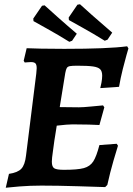

<svg xmlns="http://www.w3.org/2000/svg" viewBox="-20 -870 622 900"><path d="M280 -74Q344 -74 373 -82Q402 -90 417 -113Q432 -136 446 -190L527 -196L533 -187Q528 -172 512 -117Q496 -62 483 -3L473 7Q443 6 345.5 3Q248 0 174 0Q121 0 71 4Q21 8 7 10L22 -55Q63 -61 80 -79Q97 -97 102 -141L150 -525L152 -550Q152 -567 146 -573Q140 -579 125 -579Q116 -579 107.5 -578Q99 -577 96 -577L91 -585L105 -644Q122 -643 172.5 -642Q223 -641 281 -641Q486 -641 576 -653L582 -643Q580 -636 573 -612Q566 -588 555.5 -546Q545 -504 538 -463L450 -457Q452 -463 455.5 -482Q459 -501 459 -515Q459 -536 449.5 -545.5Q440 -555 416 -558.5Q392 -562 342 -562Q318 -562 307.5 -560Q297 -558 293 -551Q289 -544 286 -528L260 -368L350 -367Q370 -367 410 -371Q450 -375 463 -376L469 -367L446 -284Q433 -285 396.5 -286Q360 -287 320 -287Q297 -287 246 -281Q235 -211 235 -212Q233 -194 228 -160.5Q223 -127 223 -112Q223 -88 234.5 -81Q246 -74 280 -74ZM303 -776 302 -788 343 -848 355 -850Q368 -838 409.5 -801Q451 -764 506 -717L484 -684L471 -679Q418 -712 367.5 -740Q317 -768 303 -776ZM137 -771 136 -783 177 -843 189 -845Q202 -833 248 -792Q294 -751 340 -712L318 -679L305 -674Q252 -707 201.5 -735Q151 -763 137 -771Z"/></svg>

Font: Alegreya SC
Style: Bold Italic
Weight: 700
Italic angle: -7°
Designer: Juan Pablo del Peral
Foundry: Huerta Tipografica
Version: Version 2.007; ttfautohint (v1.6)